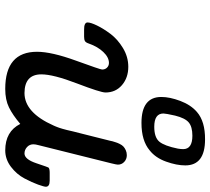

<svg xmlns="http://www.w3.org/2000/svg" viewBox="-56 -764 826 755"><g transform="rotate(90 357.5 -387.0)"><path d="M68.8 -317.9Q68.8 -330.1 80.8 -355Q92.8 -379.9 113.8 -408Q134.8 -436 169.4 -457Q204.1 -478 243.2 -478Q286.1 -478 315.2 -453.1Q344.2 -428.2 344.2 -388.2Q344.2 -369.1 308.6 -276.1Q272.9 -183.1 272.9 -136.2Q272.9 -70.3 346.2 -69.8Q423.3 -69.8 474.1 -184.1Q477.1 -189.9 477.5 -191.9Q478 -193.8 480.5 -199.5Q482.9 -205.1 483.4 -207.5Q483.9 -210 487.1 -219.5Q490.2 -229 491.7 -236.6Q493.2 -244.1 497.6 -262Q502 -279.8 506.6 -297.4Q511.2 -314.9 518.6 -345Q525.9 -375 534.2 -407.2L536.1 -416Q539.1 -424.8 540.5 -429.9Q542 -435.1 546.4 -444.1Q550.8 -453.1 556.4 -458.5Q562 -463.9 571 -468Q580.1 -472.2 590.8 -472.2Q606 -472.2 616.9 -462.2Q627.9 -452.1 627.9 -437Q627.9 -432.1 623 -412.1L551.8 -127Q547.9 -112.8 547.9 -105Q547.9 -89.8 558.8 -79.8Q569.8 -69.8 584 -69.8Q606.9 -69.8 622.6 -116.9Q638.2 -164.1 640.1 -165Q645 -168.9 660.2 -168.9H690.9Q714.8 -168.9 714.8 -153.8Q714.8 -147 706.5 -123.5Q698.2 -100.1 682.1 -69.6Q666 -39.1 636.5 -16.6Q606.9 5.9 571.8 5.9Q497.6 5.9 467.8 -53.2Q432.6 -23.4 402.8 -8.8Q373 5.9 330.1 5.9Q184.1 5.9 184.1 -119.1Q184.1 -176.3 219 -272.2Q253.9 -368.2 253.9 -375Q253.9 -387.2 246.3 -394.5Q238.8 -401.9 228 -401.9Q206.1 -401.9 185.1 -379.9Q164.1 -357.9 151.9 -323.2Q147.9 -311 142.1 -307.6Q136.2 -304.2 125 -304.2H98.1Q68.8 -303.7 68.8 -317.9ZM361.8 -607.9Q361.8 -641.1 377.4 -682.6Q393.1 -724.1 420.9 -748Q458 -780.3 528.8 -779.8Q630.9 -779.8 630.9 -702.1Q630.9 -668 616 -626.5Q601.1 -585 571.8 -562Q533.7 -529.8 463.9 -529.8Q361.8 -529.8 361.8 -607.9ZM426.8 -616.2Q426.8 -580.1 479 -580.1Q521 -580.1 537.6 -600.1Q554.2 -620.1 564.9 -672.9Q566.9 -685.1 566.9 -693.8Q566.9 -730 514.2 -730Q479 -730 461.9 -715.6Q444.8 -701.2 435.1 -662.1Q426.8 -625 426.8 -616.2Z"/></g></svg>

Font: CMU Concrete
Style: BoldItalic
Weight: 700
Italic angle: -14.04°
Version: Version 0.7.0